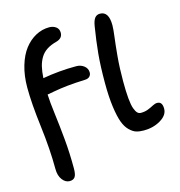

<svg xmlns="http://www.w3.org/2000/svg" viewBox="-134 -878 1117 1192"><g transform="rotate(-15 425.0 -282.0)"><path d="M167 195.8Q140.1 195.8 120.1 169.4Q100.1 143.1 100.1 99.1Q100.1 -24.9 81.1 -178.5Q62 -332 62 -433.1Q62 -509.3 80.6 -572Q99.1 -634.8 130.6 -675.3Q162.1 -715.8 203.1 -737.8Q244.1 -759.8 290 -759.8Q314.5 -759.8 332.8 -746.8Q351.1 -733.9 351.1 -709Q351.1 -673.8 312 -662.1Q273.9 -652.3 247.8 -635.5Q221.7 -618.7 206.3 -593Q190.9 -567.4 183.6 -536.6Q176.3 -505.9 173.8 -463.9Q279.8 -482.9 390.1 -482.9Q418.9 -482.9 439.9 -466.3Q460.9 -449.7 460.9 -423.8Q460.9 -408.2 450.4 -397.9Q439.9 -387.7 419.9 -387.2Q353.5 -384.8 305.7 -379.6Q257.8 -374.5 216.1 -366.7Q174.3 -358.9 172.9 -358.9Q174.8 -311 184.8 -233.4Q194.8 -155.8 203.4 -63.7Q211.9 28.3 211.9 126Q211.9 165.5 201.2 180.7Q190.4 195.8 167 195.8ZM692.9 11.2Q665.5 11.2 645 5.1Q624.5 -1 602.5 -22.2Q580.6 -43.5 566.9 -80.1Q553.2 -116.7 544.2 -181.9Q535.2 -247.1 535.2 -336.9Q535.2 -443.8 542.7 -523.7Q550.3 -603.5 564.9 -692.9Q570.8 -729 583 -744.4Q595.2 -759.8 616.2 -759.8Q672.9 -759.8 672.9 -670.9Q672.9 -644.5 666.5 -596.7Q660.2 -548.8 653.6 -476.1Q647 -403.3 647 -316.9Q647 -251.5 651.1 -206.8Q655.3 -162.1 663.6 -139.6Q671.9 -117.2 681.2 -108.2Q690.4 -99.1 703.1 -99.1Q729.5 -99.1 750.2 -107.4Q771 -115.7 786.6 -124.3Q802.2 -132.8 815.9 -132.8Q849.1 -132.8 849.1 -86.9Q849.1 -45.9 801.8 -17.3Q754.4 11.2 692.9 11.2Z"/></g></svg>

Font: Shantell Sans Irregular
Style: Regular
Weight: 500
Designer: Stephen Nixon, Anya Danilova, Shantell Martin
Foundry: Arrow Type
Version: Version 1.006;[9816181b4]